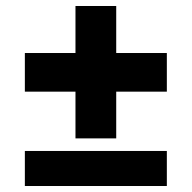

<svg xmlns="http://www.w3.org/2000/svg" viewBox="-20 -621 640 641"><path d="M232 -159V-315H63V-444H232V-601H368V-444H537V-315H368V-159ZM63 0V-117H537V0Z"/></svg>

Font: Geist Mono ExtraBold
Style: Regular
Weight: 800
Monospace: yes
Designer: Basement.studio, Andrés Briganti, Mateo Zaragoza
Foundry: Basement.studio, Vercel, Andrés Briganti, Guido Ferreyra, Mateo Zaragoza
Version: Version 1.500; ttfautohint (v1.8.4.7-5d5b)